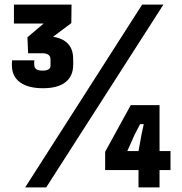

<svg xmlns="http://www.w3.org/2000/svg" viewBox="-20 -820 796 840"><path d="M168 -434Q103 -434 67.5 -460Q32 -486 32 -535Q32 -540 32 -544.5Q32 -549 33 -556H131Q129 -551 129.5 -545.5Q130 -540 130 -536Q130 -511 166 -511Q201 -511 201 -533Q201 -548 201 -561Q200 -587 165 -587H103L100 -657L171 -717H41V-800H293L292 -719L212 -659Q254 -653 277 -629Q300 -605 300 -563Q301 -547 300 -535Q300 -487 266.5 -460.5Q233 -434 168 -434ZM90 0 602 -800H695L182 0ZM586 0V-76H440V-156L552 -360H678V-159H726V-76H678V0ZM537 -159H586L599 -231L609 -277H593L569 -231Z"/></svg>

Font: Big Shoulders Text ExtraBold
Style: Regular
Weight: 800
Designer: Patric King
Foundry: XO Type Co
Version: Version 1.000; ttfautohint (v1.8.2)